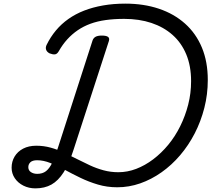

<svg xmlns="http://www.w3.org/2000/svg" viewBox="-20 -1020 1165 1058"><path d="M175 18Q139 18 109 3Q79 -12 61.5 -38Q44 -64 44 -96Q44 -130 60.5 -157.5Q77 -185 107.5 -201Q138 -217 180 -217Q221 -217 259 -206.5Q297 -196 332.5 -179Q368 -162 403.5 -144Q439 -126 475.5 -109Q512 -92 551 -81.5Q590 -71 632 -71Q682 -71 730.5 -89.5Q779 -108 824 -142Q869 -176 907 -222Q945 -268 973 -324.5Q1001 -381 1017 -443.5Q1033 -506 1033 -573Q1033 -656 1006.5 -720Q980 -784 931 -827.5Q882 -871 814.5 -893.5Q747 -916 664 -916Q609 -916 562.5 -909.5Q516 -903 478 -889Q440 -875 408.5 -853.5Q377 -832 351 -803.5Q325 -775 304 -738Q295 -722 283 -720.5Q271 -719 253 -726Q238 -734 234 -746.5Q230 -759 237 -773Q258 -816 288 -852Q318 -888 357 -915.5Q396 -943 443.5 -961.5Q491 -980 548 -990Q605 -1000 671 -1000Q772 -1000 855.5 -972Q939 -944 999.5 -890Q1060 -836 1092.5 -758Q1125 -680 1125 -579Q1125 -500 1106 -425.5Q1087 -351 1053 -285Q1019 -219 972.5 -164.5Q926 -110 870 -70.5Q814 -31 752.5 -9.5Q691 12 626 12Q570 12 519.5 -3Q469 -18 423.5 -40Q378 -62 336.5 -84.5Q295 -107 257 -122Q219 -137 185 -137Q159 -137 147.5 -126Q136 -115 136 -99Q136 -81 150.5 -71.5Q165 -62 185 -62Q214 -62 233 -76.5Q252 -91 267.5 -122.5Q283 -154 300 -208L490 -797Q495 -811 507 -817.5Q519 -824 541 -824Q565 -824 575 -817Q585 -810 580 -794L386 -197Q361 -118 331 -71Q301 -24 263.5 -3Q226 18 175 18Z"/></svg>

Font: Playwrite CZ
Style: Regular
Weight: 400
Designer: Veronika Burian, José Scaglione
Foundry: TypeTogether
Version: Version 1.002